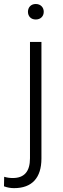

<svg xmlns="http://www.w3.org/2000/svg" viewBox="-71 -741 319 974"><path d="M81.1 -528.3V62C81.1 128.9 52.2 162.1 -5.9 162.1C-21 162.1 -35.6 160.2 -49.8 155.8L-50.8 204.1C-34.2 210.4 -17.1 213.4 0.5 213.4C91.8 213.4 139.2 160.6 139.2 63V-528.3ZM110.4 -720.7C85.4 -720.7 70.8 -703.1 70.8 -681.2C70.8 -659.2 85.4 -642.1 110.4 -642.1C135.7 -642.1 150.9 -659.2 150.9 -681.2C150.9 -703.1 135.7 -720.7 110.4 -720.7Z"/></svg>

Font: Shabnam Thin
Style: Regular
Weight: 100
Foundry: DejaVu fonts team - Redesigned by Saber Rastikerdar - Based on Vazir font
Version: Version 5.0.1